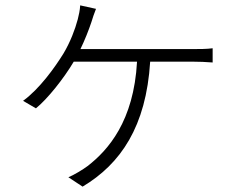

<svg xmlns="http://www.w3.org/2000/svg" viewBox="-20 -624 856 716"><path d="M66 -248 114 -220C157 -255 217 -330 255 -394H491C479 -172 383 -64 307 -5C290 8 253 30 235 37L288 72C430 -13 525 -152 540 -394H701C721 -394 750 -393 773 -391V-444C751 -441 722 -441 701 -441H280C296 -474 311 -512 321 -542C326 -559 331 -573 338 -591L279 -604C278 -585 274 -568 270 -552C260 -514 242 -467 217 -425C185 -373 127 -292 66 -248Z"/></svg>

Font: GenEiGothic-pro-Light
Style: Regular
Weight: 300
Designer: Ryoko NISHIZUKA (kana & ideographs); Paul D. Hunt (Latin, Greek & Cyrillic); Wenlong ZHANG (bopomofo); Sandoll Communica
Foundry: Adobe Systems Incorporated; o_tamon
Version: Version 1.000.140830